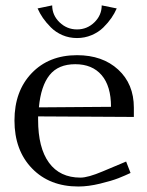

<svg xmlns="http://www.w3.org/2000/svg" viewBox="-20 -678 540 706"><path d="M118.2 -647 171.9 -658.2Q171.9 -622.1 199 -595.9Q226.1 -569.8 263.2 -569.8Q300.3 -569.8 327.1 -595.9Q354 -622.1 354 -658.2L409.2 -647Q401.4 -628.9 389.4 -611.6Q377.4 -594.2 359.9 -576.9Q342.3 -559.6 316.9 -548.8Q291.5 -538.1 263.2 -538.1Q234.4 -538.1 209.5 -548.8Q184.6 -559.6 167 -577.4Q149.4 -595.2 137.9 -611.8Q126.5 -628.4 118.2 -647ZM123 -283.2 388.2 -285.2Q388.2 -361.3 353.8 -401.6Q319.3 -441.9 256.8 -441.9Q194.3 -441.9 162.4 -402.1Q130.4 -362.3 123 -283.2ZM120.1 -250V-237.8Q120.1 -134.3 160.2 -79.6Q200.2 -24.9 275.9 -24.9Q303.7 -24.9 357.9 -47.9L443.8 -84L460 -42Q440.4 -32.7 415.8 -22.9Q391.1 -13.2 347.9 -2.7Q304.7 7.8 268.1 7.8Q162.1 7.8 97.7 -58.8Q33.2 -125.5 33.2 -234.9Q33.2 -342.8 96.4 -408.9Q159.7 -475.1 263.2 -475.1Q356.9 -475.1 414.6 -422.1Q472.2 -369.1 472.2 -282.2V-248Z"/></svg>

Font: Resagokr
Style: Regular
Weight: 500
Designer: gluk
Foundry: gluk
Version: Version 0.95